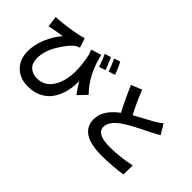

<svg xmlns="http://www.w3.org/2000/svg" viewBox="-59 -1443 2118 2118"><g transform="rotate(45 1000.0 -384.0)"><path d="M983.4 -698.2 908.2 -672.9Q876 -764.6 848.6 -817.4L920.9 -841.8Q954.1 -778.3 983.4 -698.2ZM872.1 -660.2 796.9 -634.8Q763.7 -734.4 739.3 -781.2L814.5 -803.7Q858.4 -701.2 872.1 -660.2ZM600.6 -709 720.7 -746.1Q775.4 -496.1 933.6 -335.9L840.8 -238.3Q798.8 -292 752 -370.1Q754.9 -283.2 735.4 -205.1Q715.8 -127 673.8 -63.5Q631.8 0 560.1 37.1Q488.3 74.2 394.5 74.2Q269.5 74.2 193.4 -0.5Q117.2 -75.2 117.2 -202.1Q117.2 -306.6 162.6 -411.6Q208 -516.6 273.4 -590.8Q205.1 -582 144.5 -570.3Q126 -566.4 86.9 -556.6L69.3 -685.5Q88.9 -685.5 126 -689.5Q208 -695.3 311 -712.9Q414.1 -730.5 460.9 -747.1L498 -635.7Q462.9 -623 449.2 -614.3Q383.8 -563.5 314 -447.3Q244.1 -331.1 244.1 -219.7Q244.1 -140.6 288.6 -100.1Q333 -59.6 401.4 -59.6Q549.8 -59.6 615.2 -223.1Q680.7 -386.7 622.1 -651.4Q620.1 -656.2 612.3 -676.8Q604.5 -697.3 600.6 -709Z M1741.2 -697.3 1809.6 -582Q1753.9 -549.8 1711.9 -529.3Q1702.1 -524.4 1657.2 -502Q1612.3 -479.5 1582.5 -464.4Q1552.7 -449.2 1509.8 -425.8Q1466.8 -402.3 1435.5 -381.8Q1297.9 -293 1297.9 -202.1Q1297.9 -92.8 1503.9 -92.8Q1666 -92.8 1828.1 -128.9L1826.2 13.7Q1675.8 38.1 1507.8 38.1Q1162.1 38.1 1162.1 -186.5Q1162.1 -326.2 1326.2 -448.2Q1259.8 -571.3 1186.5 -743.2L1311.5 -793.9Q1360.4 -663.1 1435.5 -519.5Q1482.4 -546.9 1559.6 -587.9Q1636.7 -628.9 1650.4 -636.7Q1717.8 -677.7 1741.2 -697.3Z"/></g></svg>

Font: Nasu
Style: Bold
Weight: 700
Designer: Ryoko NISHIZUKA (kana &amp; ideographs); Paul D. Hunt (Latin, Greek &amp; Cyrillic); Wenlong ZHANG (bopomofo); Sandoll C
Version: Version 2014.1215